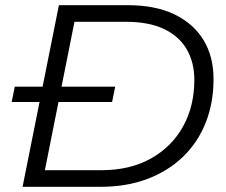

<svg xmlns="http://www.w3.org/2000/svg" viewBox="-20 -720 871 740"><path d="M67 0 207 -700H473Q579 -700 652.5 -664.5Q726 -629 764.5 -565.5Q803 -502 803 -415Q803 -323 772.5 -246.5Q742 -170 684.5 -115Q627 -60 547 -30Q467 0 368 0ZM153 -64H370Q481 -64 561.5 -109Q642 -154 685.5 -232.5Q729 -311 729 -412Q729 -479 700 -529.5Q671 -580 612.5 -608Q554 -636 465 -636H267ZM25 -327 37 -386H424L412 -327Z"/></svg>

Font: MOST Montserrat
Style: Italic
Weight: 400
Italic angle: -11.3°
Designer: Julieta Ulanovsky
Foundry: Julieta Ulanovsky
Version: Version 8.000;March 11, 2024;FontCreator 15.0.0.2926 64-bit